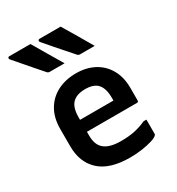

<svg xmlns="http://www.w3.org/2000/svg" viewBox="-194 -937 987 1070"><g transform="rotate(-30 300.0 -402.0)"><path d="M164 -815Q192 -767 219.5 -720.5Q247 -674 275 -627H180Q169 -627 163 -635Q134 -668 111.5 -694Q89 -720 67.5 -745Q46 -770 21 -799Q17 -805 19 -810Q21 -815 27 -815ZM358 -815Q387 -767 414.5 -720.5Q442 -674 469 -627H375Q364 -627 358 -635Q329 -668 306 -694Q283 -720 261.5 -745Q240 -770 215 -799Q211 -805 213.5 -810Q216 -815 222 -815ZM302 -547Q367 -547 417 -520.5Q467 -494 495.5 -444Q524 -394 524 -324V-244Q524 -234 514 -234H192V-211Q192 -155 219 -128Q237 -110 265.5 -102Q294 -94 331 -94Q384 -94 422 -102.5Q460 -111 495 -127H513V-35Q513 -30 509 -27Q500 -17 472 -8.5Q444 0 407 5.5Q370 11 330 11Q200 11 135.5 -48Q71 -107 71 -211V-322Q71 -393 100.5 -443.5Q130 -494 182 -520.5Q234 -547 302 -547ZM302 -445Q247 -445 219.5 -417.5Q192 -390 192 -326V-311H407V-328Q407 -392 379 -420Q354 -445 302 -445Z"/></g></svg>

Font: Recursive Sn Lnr St SmB
Style: Regular
Weight: 600
Version: Version 1.079;hotconv 1.0.112;makeotfexe 2.5.65598; ttfautoh